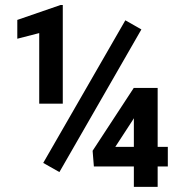

<svg xmlns="http://www.w3.org/2000/svg" viewBox="-20 -728 713 748"><path d="M224.6 -708.5V-324.2H132.8V-599.1L47.4 -577.1V-650.4L215.8 -708.5ZM530.8 -613.3 211.4 -57.6 148.4 -93.3 468.3 -648.9ZM633.8 -155.8V-79.6H345.7L340.8 -140.6L501 -385.3H573.7L495.6 -257.8L429.2 -155.8ZM594.2 -385.3V0H501.5V-385.3Z"/></svg>

Font: Roboto SemiCondensed SemiBold
Style: Regular
Weight: 600
Width: 4
Designer: Christian Robertson
Foundry: Google
Version: Version 3.009; 2024